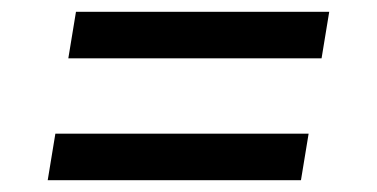

<svg xmlns="http://www.w3.org/2000/svg" viewBox="-20 -503 640 326"><path d="M526 -404H96L109 -483H539ZM61 -197 74 -276H504L491 -197Z"/></svg>

Font: Iosevka Medium Extended
Style: Italic
Weight: 500
Width: 7
Italic angle: -9°
Monospace: yes
Designer: Belleve Invis
Foundry: Belleve Invis
Version: Version 32.5.0; ttfautohint (v1.8.4)